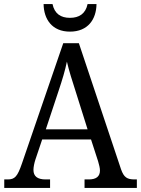

<svg xmlns="http://www.w3.org/2000/svg" viewBox="-20 -927 695 947"><path d="M325 -771C414 -771 455 -832 456 -907H412C402 -859 370 -839 325 -839C280 -839 249 -859 239 -907H195C196 -832 237 -771 325 -771ZM1 0H227V-42H205C164 -42 145 -58 145 -89C145 -103 149 -122 154 -138L188 -239H429L464 -131C469 -114 473 -98 473 -86C473 -57 455 -42 418 -42H397V0H655V-42H644C607 -42 591 -52 577 -92L369 -714H292L88 -120C66 -56 53 -42 18 -42H1ZM206 -289 269 -479C288 -536 301 -579 310 -623C320 -579 336 -529 355 -470L412 -289Z"/></svg>

Font: Noto Serif Georgian SemiCondensed
Style: Regular
Weight: 400
Width: 4
Designer: Monotype Design Team, Akaki Razmadze
Foundry: Google LLC
Version: Version 2.003